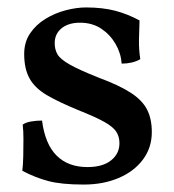

<svg xmlns="http://www.w3.org/2000/svg" viewBox="-20 -487 468 516"><path d="M355 -432Q354 -408 353.5 -381Q353 -354 357 -328Q347 -322 334 -319Q321 -316 307 -316Q305 -344 290.5 -369Q276 -394 252 -410Q228 -426 195 -426Q164 -426 145.5 -411Q127 -396 127 -371Q127 -354 134.5 -341Q142 -328 167.5 -313.5Q193 -299 246 -278Q300 -258 331 -238Q362 -218 375 -193Q388 -168 388 -132Q388 -90 364 -58Q340 -26 298.5 -8.5Q257 9 205 9Q145 9 109.5 -0.5Q74 -10 40 -28Q42 -44 42.5 -67Q43 -90 43 -113Q43 -136 41 -152Q49 -158 63.5 -160.5Q78 -163 93 -163Q101 -100 132 -69Q163 -38 215 -38Q256 -38 278.5 -56Q301 -74 301 -102Q301 -120 292.5 -133Q284 -146 261 -159Q238 -172 193 -190Q139 -212 106.5 -231Q74 -250 59.5 -276Q45 -302 45 -342Q45 -374 61 -397.5Q77 -421 102.5 -436.5Q128 -452 157 -459.5Q186 -467 211 -467Q256 -467 290 -458Q324 -449 355 -432Z"/></svg>

Font: Vollkorn
Style: Regular
Weight: 400
Designer: Friedrich Althausen
Foundry: Friedrich Althausen
Version: Version 5.001